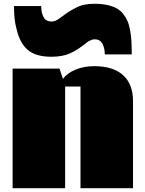

<svg xmlns="http://www.w3.org/2000/svg" viewBox="-20 -999 767 1019"><path d="M46.9 0ZM679.2 -710.4H536.1Q536.1 -744.6 523.2 -767.6Q510.3 -790.5 482.4 -790.5Q472.7 -790.5 462.2 -785.9Q451.7 -781.2 447.3 -778.3Q442.9 -775.4 432.1 -766.6Q390.1 -732.9 350.6 -715.3Q311 -697.8 252.9 -697.8Q169.4 -697.8 127 -734.4Q84.5 -771 67.4 -847.2Q54.2 -893.1 54.2 -966.8H198.7Q198.7 -931.2 211.4 -908Q224.1 -884.8 253.4 -884.8Q256.8 -884.8 260.3 -885.3Q263.7 -885.7 267.1 -886.7Q270.5 -887.7 273.2 -888.4Q275.9 -889.2 279.5 -891.4Q283.2 -893.6 284.9 -894.5Q286.6 -895.5 290.8 -898.2Q294.9 -900.9 295.9 -901.6Q296.9 -902.3 301.3 -905.5Q305.7 -908.7 306.2 -909.2Q332 -928.2 343.3 -935.5Q354.5 -942.9 378.7 -955.8Q402.8 -968.8 427.2 -973.9Q451.7 -979 481 -979Q518.1 -979 547.1 -972.9Q576.2 -966.8 597.2 -955.8Q618.2 -944.8 632.8 -926.5Q647.5 -908.2 656.5 -887.7Q665.5 -867.2 670.7 -837.6Q675.8 -808.1 677.5 -779.1Q679.2 -750 679.2 -710.4ZM480.5 -647.9Q580.6 -647.5 633.3 -600.1Q686 -552.7 686 -460.9V0H407.2V-539.6H325.7V0H46.9V-634.8H295.9L314 -580.1Q335.9 -610.8 380.9 -629.4Q425.8 -647.9 480.5 -647.9Z"/></svg>

Font: Coda ExtraBold
Style: Regular
Weight: 800
Version: Version 2.001; ttfautohint (v0.8) -r 50 -G 200 -x